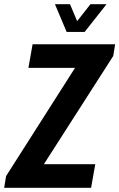

<svg xmlns="http://www.w3.org/2000/svg" viewBox="-46 -899 571 919"><path d="M-26 0 -17 -56 313 -574H90L110 -687H505L496 -631L164 -113H410L390 0ZM464 -879 359 -746H273L217 -879H289L338 -763H296L387 -879Z"/></svg>

Font: Archivo ExtraCondensed
Style: Bold Italic
Weight: 700
Width: 2
Italic angle: -10°
Designer: Hector Gatti
Foundry: Omnibus-Type
Version: Version 2.001